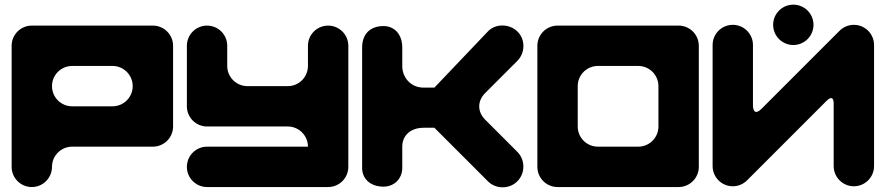

<svg xmlns="http://www.w3.org/2000/svg" viewBox="-20 -804 3805 825"><path d="M116.7 -694C68.8 -694 30 -655.2 30 -607.3V-87C30 -39.2 68.8 -0.3 116.7 -0.3C164.6 -0.3 203.4 -39.2 203.4 -87C203.4 -134.9 242.2 -173.8 290.1 -173.8H636.9C684.8 -173.8 723.7 -212.6 723.7 -260.5V-607.3C723.7 -655.2 684.8 -694 636.9 -694ZM290.1 -347.2C242.2 -347.2 203.4 -386 203.4 -433.9C203.4 -481.8 242.2 -520.6 290.1 -520.6H463.5C511.4 -520.6 550.2 -481.8 550.2 -433.9C550.2 -386 511.4 -347.2 463.5 -347.2Z M869.7 -173.8C821.8 -173.8 783 -134.9 783 -87C783 -39.2 821.8 -0.3 869.7 -0.3H1389.9C1437.8 -0.3 1476.7 -39.2 1476.7 -87V-607.3C1476.7 -655.2 1437.8 -694 1389.9 -694C1342.1 -694 1303.2 -655.2 1303.2 -607.3V-520.6C1303.2 -472.7 1264.4 -433.9 1216.5 -433.9H1043.1C995.2 -433.9 956.4 -472.7 956.4 -520.6V-607.3C956.4 -655.2 917.6 -694 869.7 -694C821.8 -694 783 -655.2 783 -607.3V-347.2C783 -299.3 821.8 -260.5 869.7 -260.5H1216.5C1264.4 -260.5 1303.2 -221.6 1303.2 -173.8H1216.5Z M1708.5 -600C1708.5 -657.5 1674 -692 1628 -692C1570.5 -692 1536 -657.5 1536 -600V-82.5C1536 -36.5 1570.5 -2 1628 -2C1674 -2 1708.5 -36.5 1708.5 -82.5V-174.5C1708.5 -220.5 1743 -255 1800.5 -255H1846.5L2076.5 -25C2092.9 -8.6 2114.6 0 2136.5 0.8C2160.6 1.7 2184.9 -6.9 2203 -25C2237.5 -59.5 2237.5 -117 2203 -151.5L2065 -289.5C2030.5 -324 2030.5 -370 2065 -404.5L2203 -542.5C2237.5 -577 2238.1 -635.1 2203 -669C2185.7 -685.7 2162.2 -694.4 2139 -694.5C2115.9 -694.7 2093 -686.3 2076.5 -669L1846.5 -427.5H1800.5C1743 -427.5 1708.5 -473.5 1708.5 -519.5Z M2375.7 -0.3H2895.9C2943.8 -0.3 2982.7 -39.2 2982.7 -87V-607.3C2982.7 -655.2 2943.8 -694 2895.9 -694H2375.7C2327.8 -694 2289 -655.2 2289 -607.3V-87C2289 -39.2 2327.8 -0.3 2375.7 -0.3ZM2809.2 -260.5C2809.2 -212.6 2770.4 -173.8 2722.5 -173.8H2549.1C2501.2 -173.8 2462.4 -212.6 2462.4 -260.5V-433.9C2462.4 -481.8 2501.2 -520.6 2549.1 -520.6H2722.5C2770.4 -520.6 2809.2 -481.8 2809.2 -433.9Z M3302.1 -697.3C3302.1 -649.4 3340.9 -610.6 3388.8 -610.6C3436.7 -610.6 3475.5 -649.4 3475.5 -697.3C3475.5 -745.2 3436.7 -784 3388.8 -784C3340.9 -784 3302.1 -745.2 3302.1 -697.3ZM3587.6 -671.9 3251 -335.3C3225.1 -310.4 3214.9 -327 3215.4 -354.3V-610.6C3215.4 -658.5 3176.6 -697.3 3128.7 -697.3C3080.8 -697.3 3042 -658.5 3042 -610.6V-90.3C3042 -42.5 3080.8 -3.6 3128.7 -3.6C3152.6 -3.6 3174.3 -13.3 3190 -29L3531.7 -370.7C3553.3 -391.8 3562.2 -383 3562.2 -358.9V-90.3C3562.2 -42.5 3601.1 -3.6 3648.9 -3.6C3696.8 -3.6 3735.7 -42.5 3735.7 -90.3V-610.6C3735.7 -658.5 3696.8 -697.3 3648.9 -697.3C3625 -697.3 3603.3 -687.6 3587.6 -671.9Z"/></svg>

Font: OpenLukyanov
Style: Regular
Weight: 400
Designer: Michail Lukyanov
Foundry: book-let.ru
Version: Version 2.1